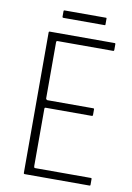

<svg xmlns="http://www.w3.org/2000/svg" viewBox="-88 -838 616 893"><g transform="rotate(10 220.5 -391.0)"><path d="M93 0Q88 0 88 -5V-668Q88 -673 93 -673H398Q401 -673 402 -672Q403 -671 403 -668V-641Q403 -639 402 -637.5Q401 -636 398 -636H136Q132 -636 131 -634Q130 -632 130 -629V-364Q130 -362 132.5 -359.5Q135 -357 137 -357H353Q356 -357 357 -356Q358 -355 358 -352V-326Q358 -324 357 -322.5Q356 -321 353 -321H136Q132 -321 131 -319.5Q130 -318 130 -314V-45Q130 -41 131 -38.5Q132 -36 137 -36H398Q401 -36 402 -35Q403 -34 403 -31V-5Q403 -2 402 -1Q401 0 398 0ZM342 -751Q342 -749 341.5 -748Q341 -747 338 -747H144Q141 -747 140 -748.5Q139 -750 139 -751V-778Q139 -780 140 -781Q141 -782 144 -782H338Q341 -782 341.5 -781.5Q342 -781 342 -778Z"/></g></svg>

Font: Glory Thin ExtraLight
Style: Regular
Weight: 250
Version: Version 1.011